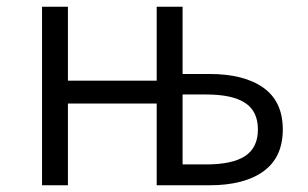

<svg xmlns="http://www.w3.org/2000/svg" viewBox="-20 -551 916 571"><path d="M105 -531H182V-311H446V-531H523V-331H603Q706 -331 763.5 -290Q821 -249 821 -166Q821 -83 763.5 -41.5Q706 0 603 0H446V-243H182V0H105ZM747 -166Q747 -220 709 -245Q671 -270 593 -270H523V-62H593Q671 -62 709 -87Q747 -112 747 -166Z"/></svg>

Font: Nebula Sans Book
Style: Regular
Weight: 400
Designer: Paul D. Hunt for Adobe (as Source Sans)
Foundry: Nebula Entertainment & Broadcasting LLC
Version: Version 1.010